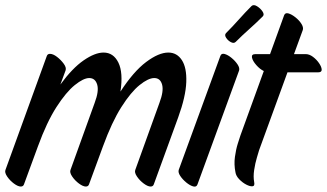

<svg xmlns="http://www.w3.org/2000/svg" viewBox="-50 -681 1257 738"><path d="M202 -410 182 -356Q228 -419 271.5 -449Q315 -479 348 -479Q386 -479 405 -440.5Q424 -402 413 -329Q463 -406 511.5 -442.5Q560 -479 597 -479Q630 -479 649 -450Q668 -421 666 -365.5Q664 -310 635 -230L541 28Q538 36 529 36Q518 36 502.5 24.5Q487 13 476.5 -2.5Q466 -18 470 -28L563 -286Q580 -331 573 -356Q566 -381 543 -381Q520 -381 486.5 -354Q453 -327 416.5 -269.5Q380 -212 346 -119L292 28Q289 36 280 36Q269 36 253.5 24.5Q238 13 227.5 -2.5Q217 -18 221 -28L314 -286Q331 -331 323.5 -356Q316 -381 293 -381Q271 -381 237.5 -354Q204 -327 167 -269.5Q130 -212 96 -119L42 28Q39 36 30 36Q19 36 3.5 24.5Q-12 13 -22.5 -2.5Q-33 -18 -29 -28L130 -466Q133 -474 142 -474Q154 -474 169 -462.5Q184 -451 195 -436Q206 -421 202 -410Z M637 -28 797 -466Q801 -477 813.5 -473.5Q826 -470 840 -458.5Q854 -447 863 -433.5Q872 -420 869 -410L709 28Q705 39 692.5 35.5Q680 32 666 20.5Q652 9 643 -4.5Q634 -18 637 -28ZM819 -554Q845 -580 868.5 -606.5Q892 -633 917 -658Q925 -665 938 -657Q951 -649 959 -637Q967 -625 960 -618Q935 -593 908.5 -569.5Q882 -546 856 -520Q849 -513 837.5 -519Q826 -525 819 -536Q812 -547 819 -554Z M932 -473H988L1042 -622Q1046 -633 1058.5 -629.5Q1071 -626 1085.5 -614.5Q1100 -603 1108.5 -589.5Q1117 -576 1114 -566L1080 -473H1125Q1139 -473 1153 -462.5Q1167 -452 1176.5 -438Q1186 -424 1186.5 -413.5Q1187 -403 1173 -403H1055L946 -104Q944 -97 937.5 -75.5Q931 -54 927 -28Q923 -2 927 19Q930 34 920.5 35Q911 36 896.5 28.5Q882 21 869.5 8Q857 -5 855 -19Q849 -49 853 -78Q857 -107 864 -129Q871 -151 874 -160L964 -408Q949 -415 935 -431Q921 -447 918.5 -460Q916 -473 932 -473Z"/></svg>

Font: Story Script
Style: Regular
Weight: 400
Designer: Lana Roulhac, Ben Buysse
Version: Version 1.000; ttfautohint (v1.8.4.7-5d5b)